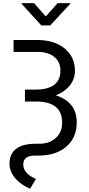

<svg xmlns="http://www.w3.org/2000/svg" viewBox="-20 -960 557 1196"><path d="M356.4 -520.5Q356.4 -574.2 318.1 -605.5Q279.8 -636.7 213.9 -636.7H64.5V-710.9H210.4Q318.8 -710.9 382.8 -658.2Q446.8 -605.5 446.8 -518.6Q446.8 -468.3 415.3 -428.2Q383.8 -388.2 327.6 -366.2Q391.1 -346.2 424.6 -304Q458 -261.7 458 -198.2Q458 -102.5 393.3 -46.6Q328.6 9.3 219.2 9.3H193.8Q125 10.7 125 64Q125 115.2 188.5 147.5L203.6 154.8L167.5 215.8Q107.9 189.9 73.5 148.9Q39.1 107.9 39.1 59.6Q39.1 0 79.3 -32Q119.6 -64 198.7 -64.5H224.1Q289.6 -64.9 328.4 -101.1Q367.2 -137.2 367.2 -196.3Q367.2 -325.2 210 -327.6H135.3V-401.9H200.7Q356.4 -401.9 356.4 -520.5ZM265.1 -857.4 338.9 -940.4H417V-935.5L293 -801.8H237.3L115.2 -935.5V-940.4H191.9Z"/></svg>

Font: Roboto
Style: Regular
Weight: 400
Designer: Google
Version: Version 2.134; 2016; ttfautohint (v1.6)